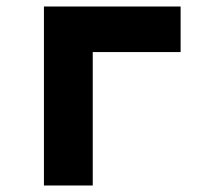

<svg xmlns="http://www.w3.org/2000/svg" viewBox="-20 -570 640 590"><path d="M115 0V-550H535V-410H265V0Z"/></svg>

Font: NKDuy Mono ExtraBold
Style: Regular
Weight: 800
Monospace: yes
Designer: NKDuy
Foundry: NKDuy
Version: Version 2.251; ttfautohint (v1.8.4.7-5d5b)